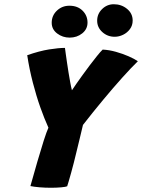

<svg xmlns="http://www.w3.org/2000/svg" viewBox="-20 -888 670 906"><path d="M208.5 -285.5Q199 -306.5 189.2 -331Q179.5 -355.5 170 -382.2Q160.5 -409 151.8 -438Q143 -467 135 -498Q127 -529 120.2 -561.5Q113.5 -594 108.5 -627.5Q166 -647.5 211.5 -654.8Q257 -662 286.5 -662Q287.5 -653 290.2 -634.5Q293 -616 296.2 -592.8Q299.5 -569.5 303.5 -545.2Q307.5 -521 311.5 -499Q315.5 -477 319.5 -462Q326.5 -473 339.8 -492Q353 -511 369.8 -534.2Q386.5 -557.5 404.2 -580.8Q422 -604 437.8 -623.8Q453.5 -643.5 464.5 -654Q495 -652.5 527 -643.5Q559 -634.5 586.5 -622.5Q614 -610.5 630.5 -599Q600 -569.5 557.5 -522.2Q515 -475 467 -417.2Q419 -359.5 371.5 -298.5Q364.5 -268 356 -233.5Q347.5 -199 340.2 -168.5Q333 -138 328 -119Q322.5 -97 315.8 -73.2Q309 -49.5 304 -31.8Q299 -14 297 -9Q290.5 -6 268.5 -4Q246.5 -2 220.5 -2Q193 -2 166.5 -4.2Q140 -6.5 123.5 -10Q140 -68.5 156.2 -124.8Q172.5 -181 186.2 -224Q200 -267 208.5 -285.5ZM308.5 -710.5Q275.5 -710.5 249.8 -730Q224 -749.5 224 -780.5Q224 -814.5 248.5 -837.8Q273 -861 307.5 -861Q346 -861 369.5 -837.8Q393 -814.5 393 -781.5Q393 -750.5 368 -730.5Q343 -710.5 308.5 -710.5ZM521 -714.5Q487.5 -714.5 463 -736.5Q438.5 -758.5 438.5 -790.5Q438.5 -822.5 461.8 -845.2Q485 -868 517 -868Q553 -868 579.5 -846.2Q606 -824.5 606 -791Q606 -768 593.2 -750.8Q580.5 -733.5 561 -724Q541.5 -714.5 521 -714.5Z"/></svg>

Font: Grandstander Thin ExtraBold
Style: Italic
Weight: 800
Italic angle: -15°
Version: Version 1.200